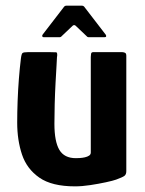

<svg xmlns="http://www.w3.org/2000/svg" viewBox="-20 -657 515 681"><path d="M246 4Q164 4 119.5 -27Q75 -58 58 -109Q41 -160 41 -222Q41 -259 42.5 -299Q44 -339 47 -377.5Q50 -416 54 -448Q56 -466 60 -469Q64 -472 78 -472H159Q173 -472 179 -471.5Q185 -471 182 -453Q182 -449 180.5 -424Q179 -399 177 -362.5Q175 -326 174 -287.5Q173 -249 173 -218Q173 -155 190.5 -125.5Q208 -96 249 -96Q254 -96 263 -96.5Q272 -97 281 -99Q290 -101 296 -105Q302 -109 302 -116V-455Q302 -460 303 -466Q304 -472 310 -472H414Q418 -472 423 -470Q428 -468 428 -459V-50Q428 -38 421 -33Q414 -28 392 -20Q381 -16 355.5 -10.5Q330 -5 300.5 -0.5Q271 4 246 4ZM135 -525Q131 -525 130 -528Q129 -531 131 -534L208 -634Q211 -637 216 -637H270Q275 -637 278 -634L355 -534Q357 -531 356.5 -528Q356 -525 351 -525H295Q290 -525 287 -529L248 -566Q243 -570 238 -566L199 -529Q196 -525 191 -525Z"/></svg>

Font: Glory Thin
Style: Bold
Weight: 700
Version: Version 1.011